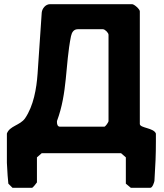

<svg xmlns="http://www.w3.org/2000/svg" viewBox="-20 -727 787 920"><path d="M157 147V27L180 7H560L583 27V153L607 173H700C711 173 719 146 720 140C725 57 727 18 727 -50V-87C717 -115 650 -113 650 -133V-673C650 -683 623 -707 613 -707H220C198 -707 182 -686 180 -667C177 -623 163 -417 160 -373C155 -303 141 -220 100 -160C76 -126 26 -124 13 -87V53C14 82 19 152 20 153L40 173H133C138 173 154 151 157 147ZM253 -140V-147C304 -284 292 -412 320 -553C324 -572 333 -587 353 -587H473C483 -587 500 -570 500 -560V-147C500 -141 485 -120 480 -120H267C256 -120 253 -132 253 -140Z"/></svg>

Font: Asimov Print
Style: C
Weight: 500
Designer: Google
Version: Version 2.000980: 2014